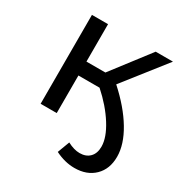

<svg xmlns="http://www.w3.org/2000/svg" viewBox="-158 -608 867 912"><g transform="rotate(30 275.0 -152.0)"><path d="M480.2 -107.2C449.6 -158.4 406.3 -209.1 350.5 -259.4L529.9 -487.6H435.2L277.8 -282.4H173.9V-487.6H85.6V0H173.9V-206.1H289.8C334.6 -166.2 370.5 -124.8 397.4 -81.9C424.4 -38.9 437.9 -0.9 437.9 32.2C437.9 56.7 431.2 75.9 417.7 89.7C404.2 103.5 385.8 110.4 362.5 110.4C342.2 110.4 319.9 104 295.3 91.1L270.5 157.3C306.1 175.1 341.3 184 376.3 184C421.7 184 458 170.7 485.3 144C512.6 117.3 526.2 81.6 526.2 36.8C526.2 -8 510.9 -56 480.2 -107.2Z"/></g></svg>

Font: Montserrat Ace
Style: Regular
Weight: 500
Designer: Julieta Ulanovsky
Foundry: Julieta Ulanovsky
Version: Version 1